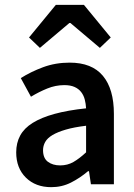

<svg xmlns="http://www.w3.org/2000/svg" viewBox="-20 -762 556 794"><path d="M192 12Q127 12 87 -27.5Q47 -67 47 -132Q47 -171 63.5 -201.5Q80 -232 115.5 -254Q151 -276 205.5 -291Q260 -306 336 -314Q335 -333 330.5 -350.5Q326 -368 315.5 -381.5Q305 -395 288 -402.5Q271 -410 246 -410Q210 -410 175.5 -396Q141 -382 108 -362L66 -439Q107 -465 158 -484Q209 -503 268 -503Q360 -503 405.5 -448.5Q451 -394 451 -291V0H356L348 -54H344Q311 -26 273.5 -7Q236 12 192 12ZM229 -78Q259 -78 283.5 -92Q308 -106 336 -132V-242Q286 -236 252 -226Q218 -216 197 -203.5Q176 -191 167 -175Q158 -159 158 -141Q158 -108 178 -93Q198 -78 229 -78ZM100 -607 211 -742H327L438 -607L393 -564L271 -667H267L145 -564Z"/></svg>

Font: CV Source Sans Light
Style: Bold
Weight: 600
Designer: Paul D. Hunt
Foundry: Adobe Systems Incorporated
Version: Version 3.001